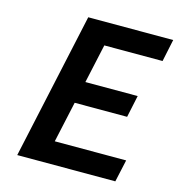

<svg xmlns="http://www.w3.org/2000/svg" viewBox="-100 -746 777 834"><g transform="rotate(15 288.5 -329.0)"><path d="M493 0H52L195 -658H577L556 -558H294L194 -100H515ZM150 -284 172 -383H491L470 -284Z"/></g></svg>

Font: Ysabeau Infant
Style: Bold Italic
Weight: 700
Italic angle: -12°
Designer: Christian Thalmann (Catharsis Fonts)
Version: Version 2.001;gftools[0.9.30]; featfreeze: ss01,ss02,lnum